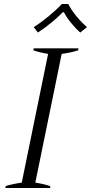

<svg xmlns="http://www.w3.org/2000/svg" viewBox="-20 -942 456 962"><path d="M149 -806Q184 -828 223.5 -860.5Q263 -893 290 -922H322Q337 -892 363.5 -860Q390 -828 416 -806L382 -779Q358 -800 335.5 -828Q313 -856 300 -881H295Q270 -855 236 -827.5Q202 -800 170 -779ZM9 -10Q46 -21 89 -27L221 -672Q177 -679 147 -690L149 -700H373L372 -690Q336 -678 289 -672L157 -27Q203 -20 232 -9L231 0H7Z"/></svg>

Font: Trirong Light
Style: Italic
Weight: 300
Italic angle: -12°
Designer: Katatrad Team
Foundry: CadsonDemak
Version: Version 1.001